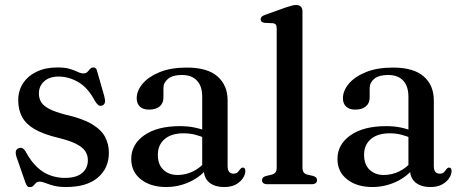

<svg xmlns="http://www.w3.org/2000/svg" viewBox="-20 -758 1901 790"><path d="M221 -443Q183.5 -443 161.8 -423.5Q140 -404 140 -373Q140 -354 149 -338.5Q158 -323 181.5 -310.5Q205 -298 248.5 -286.5Q318 -271 357.2 -247.8Q396.5 -224.5 412.2 -195Q428 -165.5 428 -129.5Q428 -66 382.5 -27.2Q337 11.5 252 11.5Q221 11.5 200.8 6Q180.5 0.5 167 -5Q153.5 -10.5 143.5 -10.5Q133 -10.5 127.5 -4.8Q122 1 117 6.5Q112 12 103 12Q96 12 92.2 7.8Q88.5 3.5 84.5 -7L48 -112Q43.5 -126 45.2 -135.2Q47 -144.5 56.5 -148Q65.5 -151.5 72.8 -147.8Q80 -144 85.5 -134.5Q107.5 -93.5 133.2 -69.8Q159 -46 187.8 -36Q216.5 -26 246.5 -26Q294 -26 317.8 -46Q341.5 -66 341.5 -99Q341.5 -118.5 331.5 -134.8Q321.5 -151 295 -165Q268.5 -179 219.5 -191Q158.5 -205.5 122.5 -226.5Q86.5 -247.5 70.8 -277Q55 -306.5 55 -345.5Q55 -385 75 -415.5Q95 -446 131.2 -463.2Q167.5 -480.5 216.5 -480.5Q248 -480.5 267.5 -474.5Q287 -468.5 299.8 -462.2Q312.5 -456 323 -456Q334 -456 339.8 -462.2Q345.5 -468.5 350.8 -474.5Q356 -480.5 364.5 -480.5Q370 -480.5 374.2 -476.5Q378.5 -472.5 380.5 -462L409 -362.5Q413 -347.5 411.8 -337.8Q410.5 -328 401 -324Q391.5 -320.5 384.8 -325.5Q378 -330.5 370.5 -343Q342 -397 302.5 -420Q263 -443 221 -443Z M818.5 -61.5V-71.5L812 -75V-360Q812 -403.5 790.2 -426.5Q768.5 -449.5 728.5 -449.5Q690.5 -449.5 671.5 -433.8Q652.5 -418 652.5 -396V-357Q652.5 -333 636.8 -320Q621 -307 593 -307Q568.5 -307 555.5 -319.5Q542.5 -332 542.5 -353.5Q542.5 -384.5 566.8 -413.5Q591 -442.5 637 -461.2Q683 -480 748.5 -480Q833.5 -480 875 -443.5Q916.5 -407 916.5 -345V-75Q916.5 -58.5 922.8 -51Q929 -43.5 940 -43.5Q952.5 -43.5 958 -49.2Q963.5 -55 967 -60.5Q969.5 -63.5 972.2 -66Q975 -68.5 979 -68.5Q984.5 -68.5 987 -64.8Q989.5 -61 989.5 -54.5Q989.5 -40 979.5 -24.8Q969.5 -9.5 950.5 1Q931.5 11.5 903 11.5Q863.5 11.5 841 -7.2Q818.5 -26 818.5 -61.5ZM520 -104Q520 -163.5 573.2 -201.2Q626.5 -239 720.5 -239Q754.5 -239 783 -232.8Q811.5 -226.5 833 -217L825 -189.5Q804.5 -198 782.8 -203.8Q761 -209.5 735 -209.5Q685.5 -209.5 657.5 -185.8Q629.5 -162 629.5 -121Q629.5 -81 652.2 -59.5Q675 -38 710.5 -38Q744 -38 775 -53.2Q806 -68.5 828.5 -97L839 -73Q809 -32.5 762.2 -10.5Q715.5 11.5 663.5 11.5Q600 11.5 560 -19.8Q520 -51 520 -104Z M1224.5 -711.5V-69.5Q1224.5 -56 1229.5 -49Q1234.5 -42 1244.5 -39.5L1267 -34.5Q1276 -32 1280.2 -27.8Q1284.5 -23.5 1284.5 -16.5Q1284.5 -9 1278.8 -4.5Q1273 0 1261.5 0H1080.5Q1069 0 1063.5 -4.5Q1058 -9 1058 -16.5Q1058 -23 1062 -27.2Q1066 -31.5 1075 -34L1098.5 -39.5Q1108.5 -42.5 1113.5 -49Q1118.5 -55.5 1118.5 -69V-640Q1118.5 -651.5 1114.8 -656.5Q1111 -661.5 1102.5 -662.5L1068.5 -664Q1060 -665.5 1056.2 -669Q1052.5 -672.5 1052.5 -678.5Q1052.5 -685 1056.8 -689.2Q1061 -693.5 1072.5 -697.5L1155 -727Q1171 -732.5 1181 -735Q1191 -737.5 1198 -737.5Q1211 -737.5 1217.8 -730.5Q1224.5 -723.5 1224.5 -711.5Z M1667 -61.5V-71.5L1660.5 -75V-360Q1660.5 -403.5 1638.8 -426.5Q1617 -449.5 1577 -449.5Q1539 -449.5 1520 -433.8Q1501 -418 1501 -396V-357Q1501 -333 1485.2 -320Q1469.5 -307 1441.5 -307Q1417 -307 1404 -319.5Q1391 -332 1391 -353.5Q1391 -384.5 1415.2 -413.5Q1439.5 -442.5 1485.5 -461.2Q1531.5 -480 1597 -480Q1682 -480 1723.5 -443.5Q1765 -407 1765 -345V-75Q1765 -58.5 1771.2 -51Q1777.5 -43.5 1788.5 -43.5Q1801 -43.5 1806.5 -49.2Q1812 -55 1815.5 -60.5Q1818 -63.5 1820.8 -66Q1823.5 -68.5 1827.5 -68.5Q1833 -68.5 1835.5 -64.8Q1838 -61 1838 -54.5Q1838 -40 1828 -24.8Q1818 -9.5 1799 1Q1780 11.5 1751.5 11.5Q1712 11.5 1689.5 -7.2Q1667 -26 1667 -61.5ZM1368.5 -104Q1368.5 -163.5 1421.8 -201.2Q1475 -239 1569 -239Q1603 -239 1631.5 -232.8Q1660 -226.5 1681.5 -217L1673.5 -189.5Q1653 -198 1631.2 -203.8Q1609.5 -209.5 1583.5 -209.5Q1534 -209.5 1506 -185.8Q1478 -162 1478 -121Q1478 -81 1500.8 -59.5Q1523.5 -38 1559 -38Q1592.5 -38 1623.5 -53.2Q1654.5 -68.5 1677 -97L1687.5 -73Q1657.5 -32.5 1610.8 -10.5Q1564 11.5 1512 11.5Q1448.5 11.5 1408.5 -19.8Q1368.5 -51 1368.5 -104Z"/></svg>

Font: Fraunces 11pt
Style: Regular
Weight: 400
Version: Version 1.000;[b76b70a41]